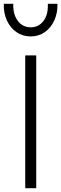

<svg xmlns="http://www.w3.org/2000/svg" viewBox="-33 -992 323 1012"><path d="M100 0V-700H158V0ZM129 -800Q86.5 -800 54 -822.5Q21.5 -845 3.5 -883.8Q-14.5 -922.5 -13 -972H37Q35 -916.5 60.8 -882.2Q86.5 -848 129 -848Q171 -848 196.5 -882.2Q222 -916.5 219 -972H270Q271 -923 253 -884Q235 -845 202.8 -822.5Q170.5 -800 129 -800Z"/></svg>

Font: Geologica Roman Thin
Style: Regular
Weight: 250
Designer: Sindre Bremnes, Frode Helland
Foundry: Monokrom Skriftforlag AS
Version: Version 1.010;gftools[0.9.28]